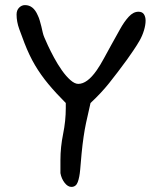

<svg xmlns="http://www.w3.org/2000/svg" viewBox="-20 -728 629 753"><path d="M260 5Q246 5 233.5 -11Q221 -27 217 -49V-100Q217 -151 227.5 -202.5Q238 -254 238 -304V-324Q199 -363 169.5 -398.5Q140 -434 117.5 -472Q95 -510 76 -559Q66 -585 55.5 -614Q45 -643 45 -671Q45 -688 55 -698Q65 -708 78 -708Q111 -708 128 -668Q133 -658 136 -647Q139 -636 142 -625Q145 -612 147.5 -601Q150 -590 154 -581Q158 -571 168 -549.5Q178 -528 192 -502Q206 -476 222.5 -452.5Q239 -429 256 -414Q273 -399 287 -399Q322 -399 359 -452Q373 -472 387 -498Q401 -524 416 -551Q434 -583 450.5 -613Q467 -643 485 -662.5Q503 -682 523 -682Q538 -682 544.5 -672Q551 -662 551 -647Q551 -630 544.5 -608.5Q538 -587 527 -568Q516 -549 503 -530Q490 -511 478 -494Q440 -442 408 -402Q376 -362 335 -324Q328 -295 317.5 -246Q307 -197 300 -126Q297 -93 294.5 -63Q292 -33 285 -14Q278 5 260 5Z"/></svg>

Font: Fuzzy Bubbles
Style: Regular
Weight: 400
Designer: Robert E. Leuschke
Foundry: Robert E. Leuschke
Version: Version 1.010; ttfautohint (v1.8.3)